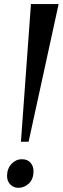

<svg xmlns="http://www.w3.org/2000/svg" viewBox="-20 -909 307 940"><path d="M131.5 -889H267L120 -215H82.5ZM14.5 -48.5Q15 -84 36.5 -106.8Q58 -129.5 87 -129.5Q115 -129.5 129.8 -112Q144.5 -94.5 144 -70.5Q144 -32.5 121.8 -11Q99.5 10.5 69 10.5Q47 10.5 30.8 -5.5Q14.5 -21.5 14.5 -48.5Z"/></svg>

Font: Merriweather 120pt SemiBold
Style: Italic
Weight: 600
Italic angle: -7.8°
Version: Version 2.101